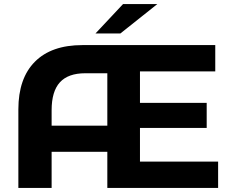

<svg xmlns="http://www.w3.org/2000/svg" viewBox="-20 -921 1126 941"><path d="M1049 -129V0H506V-177H233V0H70V-385Q70 -537 151 -618.5Q232 -700 384 -700H1035V-571H666V-417H993V-294H666V-129ZM506 -305V-562H398Q314 -562 273.5 -517.5Q233 -473 233 -381V-305ZM583 -901H751L570 -757H448Z"/></svg>

Font: Montserrat Alternates
Style: Bold
Weight: 700
Designer: Julieta Ulanovsky
Foundry: Julieta Ulanovsky
Version: Version 7.200